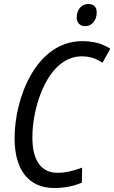

<svg xmlns="http://www.w3.org/2000/svg" viewBox="-20 -931 572 961"><path d="M407 -800C439 -800 464 -829 464 -868C464 -896 450 -911 422 -911C385 -911 364 -879 364 -844C364 -816 381 -800 407 -800ZM251 10C305 10 348 1 390 -17L391 -92C350 -77 309 -66 269 -66C186 -66 142 -127 142 -244C142 -402 221 -649 390 -649C432 -649 465 -636 493 -617L532 -687C493 -713 447 -725 391 -725C164 -725 53 -446 53 -239C53 -80 124 10 251 10Z"/></svg>

Font: Noto Sans Display SemiCondensed
Style: Italic
Weight: 400
Width: 4
Italic angle: -12°
Designer: Monotype Design Team
Foundry: Monotype Imaging Inc.
Version: Version 1.900